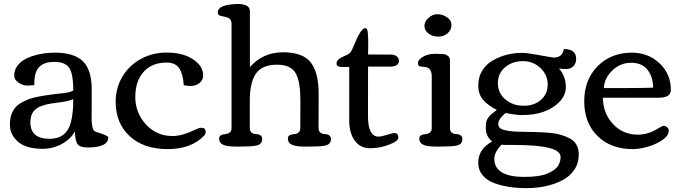

<svg xmlns="http://www.w3.org/2000/svg" viewBox="-20 -744 3457 975"><path d="M148.4 -460.4Q199.2 -476.6 257.8 -476.6Q356.4 -476.6 401.1 -432.9Q445.8 -389.2 445.8 -288.6L445.3 -144.5Q445.3 -92.3 458.5 -79.1Q461.9 -75.7 480 -70.3Q529.8 -54.7 529.8 -46.4Q529.8 4.9 424.8 4.9Q385.3 4.9 373.3 -12.7Q361.3 -30.3 360.4 -76.7Q338.4 -37.1 293.5 -12.7Q248.5 11.7 197.3 11.7Q146 11.7 110.4 -1.5Q74.7 -14.6 52.5 -44.2Q30.3 -73.7 30.3 -107.9Q30.3 -142.1 38.1 -162.8Q45.9 -183.6 57.6 -197.8Q69.3 -211.9 89.6 -223.1Q109.9 -234.4 127.4 -241Q145 -247.6 172.9 -252.9Q213.9 -260.7 241.7 -263.9Q269.5 -267.1 270.5 -267.6Q273.4 -268.1 304 -271.2Q334.5 -274.4 352.1 -284.2Q352.1 -377 327.1 -405.3Q305.2 -429.7 254.9 -429.7Q204.6 -429.7 179.4 -404.1Q154.3 -378.4 154.3 -322.8L154.8 -312Q134.3 -309.6 116 -309.6Q97.7 -309.6 75 -324Q52.2 -338.4 52.2 -361.6Q52.2 -384.8 65.4 -405.3Q78.6 -425.8 99.6 -438.7Q120.6 -451.7 148.4 -460.4ZM352.1 -240.2Q318.8 -228 277.1 -223.4Q235.4 -218.8 211.4 -212.4Q187.5 -206.1 171.4 -196.8Q134.3 -175.3 134.3 -123Q134.3 -39.1 231.9 -39.1Q316.4 -39.1 338.9 -119.6Q352.1 -165.5 352.1 -240.2Z M1002.4 -95.2Q1024.4 -95.2 1024.4 -74.7Q1024.4 -63.5 1017.6 -56.2Q952.6 13.2 831.1 13.2Q709.5 13.2 638.4 -52.7Q567.4 -118.7 567.4 -227.1Q567.4 -297.9 601.8 -355.2Q636.2 -412.6 695.6 -444.8Q754.9 -477.1 827.1 -477.1Q928.2 -477.1 982.9 -424.8Q1011.7 -397 1011.7 -359.9Q1011.7 -337.9 993.4 -322.8Q975.1 -307.6 949.7 -307.6Q924.3 -307.6 913.1 -312Q909.7 -367.2 890.4 -396.7Q871.1 -426.3 825.7 -426.3Q751.5 -426.3 709.2 -378.9Q667 -331.5 667 -251.5Q667 -171.4 720.9 -112.3Q774.9 -53.2 856.9 -53.2Q905.3 -53.2 975.6 -87.4Q990.7 -95.2 1002.4 -95.2Z M1569.8 0 1527.8 0.5Q1463.9 0.5 1448.7 -19Q1441.9 -27.8 1441.9 -40.3Q1441.9 -52.7 1451.7 -57.6Q1461.4 -62.5 1473.4 -63Q1485.4 -63.5 1495.1 -70.6Q1504.9 -77.6 1504.9 -93.3L1505.4 -235.4Q1505.4 -325.2 1483.9 -367.7Q1460.4 -415.5 1386.2 -415.5Q1308.1 -415.5 1276.9 -366.2Q1248.5 -320.3 1248.5 -232.9V-93.3Q1248.5 -64.9 1280 -63.2Q1311.5 -61.5 1311.5 -38.1Q1311.5 -11.2 1281.7 -4.9Q1260.3 0 1220.7 0L1178.7 0.5Q1114.7 0.5 1099.6 -19Q1092.8 -27.8 1092.8 -40.3Q1092.8 -52.7 1102.5 -57.6Q1112.3 -62.5 1124.3 -63Q1136.2 -63.5 1146 -70.6Q1155.8 -77.6 1155.8 -93.3V-625Q1155.8 -653.3 1120.6 -659.2Q1096.2 -663.1 1091.1 -667.7Q1085.9 -672.4 1085.9 -683.1Q1085.9 -693.8 1096.2 -702.6Q1106.4 -711.4 1123 -715.8Q1152.3 -723.6 1188.5 -723.6Q1249 -723.6 1249 -687V-403.3Q1315.4 -478.5 1417 -478.5Q1518.6 -478.5 1558.3 -426.5Q1598.1 -374.5 1598.1 -269L1597.7 -93.3Q1597.7 -64.9 1629.2 -63.2Q1660.6 -61.5 1660.6 -38.1Q1660.6 -11.2 1631.3 -4.9Q1608.9 0 1569.8 0Z M1753.4 -404.3 1723.6 -403.8Q1705.6 -403.8 1697.3 -407.2Q1689 -410.6 1689 -421.6Q1689 -432.6 1698.5 -441.7Q1708 -450.7 1720.2 -455.6Q1753.9 -469.2 1760.5 -478.8Q1767.1 -488.3 1780.3 -520.5Q1813 -601.1 1835 -601.1Q1846.2 -601.1 1847.9 -576.9Q1849.6 -552.7 1849.9 -540Q1850.1 -527.3 1849.6 -502.2Q1849.1 -477.1 1849.1 -467.3L1965.3 -466.8Q1982.4 -466.8 1994.1 -458.3Q2005.9 -449.7 2005.9 -435.5Q2005.9 -421.4 1994.4 -413.6Q1982.9 -405.8 1965.8 -405.8H1849.1L1848.6 -156.2Q1848.6 -50.3 1901.9 -50.3Q1916.5 -50.3 1945.3 -59.3Q1974.1 -68.4 1982.9 -68.4Q2002.9 -68.4 2002.9 -45.4Q2002.9 -27.3 1955.8 -9.3Q1908.7 8.8 1859.1 8.8Q1809.6 8.8 1781.5 -29.8Q1753.4 -68.4 1753.4 -131.3Z M2135.3 -612.8Q2135.3 -634.3 2156 -653.1Q2176.8 -671.9 2201.4 -671.9Q2226.1 -671.9 2249.3 -656.7Q2272.5 -641.6 2272.5 -616.7Q2272.5 -591.8 2252.9 -575Q2233.4 -558.1 2205.1 -558.1Q2176.8 -558.1 2156 -573.7Q2135.3 -589.4 2135.3 -612.8ZM2237.3 0 2195.3 0.5Q2131.3 0.5 2116.2 -19Q2109.4 -27.8 2109.4 -40.3Q2109.4 -52.7 2119.1 -57.6Q2128.9 -62.5 2140.9 -63Q2152.8 -63.5 2162.6 -70.6Q2172.4 -77.6 2172.4 -93.3V-356Q2172.4 -400.4 2137.7 -403.8Q2134.3 -404.3 2128.9 -404.8Q2123.5 -405.3 2121.1 -405.5Q2118.7 -405.8 2115 -406.5Q2111.3 -407.2 2109.6 -408.2Q2107.9 -409.2 2106 -410.6Q2102.5 -413.1 2102.5 -424.6Q2102.5 -436 2117.2 -448.2Q2145 -470.7 2191.4 -470.7Q2234.4 -470.7 2241.9 -467.3Q2249.5 -463.9 2254.9 -460Q2265.1 -453.1 2265.1 -434.1V-93.3Q2265.1 -64.9 2296.6 -63.2Q2328.1 -61.5 2328.1 -38.1Q2328.1 -11.2 2298.8 -4.9Q2276.4 0 2237.3 0Z M2853.5 -303.7Q2853.5 -259.3 2819.8 -225.6Q2753.9 -159.7 2631.8 -159.7Q2607.9 -159.7 2581.1 -164.3Q2554.2 -168.9 2547.4 -169.9V-170.4Q2510.3 -139.2 2510.3 -115.7Q2510.3 -94.2 2531.2 -86.9Q2561 -76.2 2614.3 -75.2Q2667.5 -74.2 2697.3 -73.5Q2727.1 -72.8 2761.7 -70.3Q2796.4 -67.9 2822.8 -60.8Q2849.1 -53.7 2872.1 -42Q2918.9 -17.6 2918.9 41Q2918.9 85 2896 118.7Q2873 152.3 2834.5 171.9Q2757.8 211.4 2651.9 211.4Q2560.1 211.4 2490.2 186Q2452.6 172.4 2430.7 145.8Q2408.7 119.1 2408.7 82Q2408.7 12.7 2478.5 -24.9Q2460 -43 2453.4 -59.1Q2446.8 -75.2 2446.8 -96.7Q2446.8 -118.2 2450.7 -129.9Q2454.6 -141.6 2462.9 -151.4Q2473.6 -164.1 2502.9 -186Q2457 -209 2432.9 -237.5Q2408.7 -266.1 2408.7 -309.8Q2408.7 -353.5 2429 -385.7Q2449.2 -418 2482.4 -437Q2549.8 -475.6 2632.8 -475.6Q2656.2 -475.6 2720.5 -463.6Q2784.7 -451.7 2792.5 -451.7Q2835.9 -451.7 2843.3 -495.1Q2905.8 -495.1 2905.8 -445.3Q2905.8 -421.4 2891.4 -407.5Q2877 -393.6 2858.2 -393.6Q2839.4 -393.6 2817.9 -395.5Q2832 -383.3 2842.8 -357.4Q2853.5 -331.5 2853.5 -303.7ZM2634.8 -433.6Q2582 -433.6 2545.2 -402.8Q2508.3 -372.1 2508.3 -321.8Q2508.3 -271.5 2546.1 -239.3Q2584 -207 2638.7 -207Q2693.4 -207 2727.3 -237.1Q2761.2 -267.1 2761.2 -315.4Q2761.2 -363.8 2724.4 -398.7Q2687.5 -433.6 2634.8 -433.6ZM2643.1 154.3Q2718.3 154.3 2757.3 138.4Q2796.4 122.6 2811.5 101.8Q2826.7 81.1 2826.7 52.2Q2826.7 -7.8 2593.3 -7.8Q2527.3 -7.8 2527.3 -9.3Q2490.2 28.3 2490.2 62.5Q2490.2 154.3 2643.1 154.3Z M3188.5 -476.6Q3272 -476.6 3329.3 -422.6Q3386.7 -368.7 3386.7 -287.1Q3386.7 -247.6 3324.2 -247.6H3041.5Q3042.5 -168.5 3092.8 -114.3Q3143.1 -60.1 3219.7 -60.1Q3270.5 -60.1 3318.4 -89.8Q3343.8 -105.5 3350.8 -105.5Q3357.9 -105.5 3366.9 -98.4Q3376 -91.3 3376 -81.1Q3376 -54.2 3341.6 -31.5Q3307.1 -8.8 3265.6 2.2Q3224.1 13.2 3192.9 13.2Q3082 13.2 3014.4 -53.2Q2946.8 -119.6 2946.8 -229.5Q2946.8 -339.4 3014.9 -408Q3083 -476.6 3188.5 -476.6ZM3296.9 -298.8Q3295.9 -355 3267.6 -390.1Q3239.3 -425.3 3184.8 -425.3Q3130.4 -425.3 3089.6 -386.2Q3048.8 -347.2 3046.4 -296.9H3160.6Q3236.8 -296.9 3296.9 -298.8Z"/></svg>

Font: Corben
Style: Regular
Weight: 400
Designer: vernon adams
Foundry: vernon adams
Version: Version 1.101